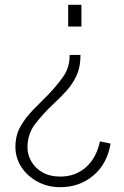

<svg xmlns="http://www.w3.org/2000/svg" viewBox="-20 -546 514 797"><path d="M263 -436H318V-526H263ZM230 231Q310 231 367.5 182.5Q425 134 439 50L395 41Q380 110 336.5 148.5Q293 187 230 187Q187 187 156.5 169.5Q126 152 110 124Q94 96 94 66Q94 10 126.5 -32Q159 -74 200 -113Q230 -140 256 -169Q282 -198 298 -233Q314 -268 314 -314V-318H269V-314Q269 -265 241.5 -226.5Q214 -188 179 -152Q148 -121 117 -89.5Q86 -58 65 -21Q44 16 44 64Q44 109 68.5 147Q93 185 135.5 208Q178 231 230 231Z"/></svg>

Font: Plus Jakarta Sans ExtraLight
Style: Regular
Weight: 200
Designer: Gumpita Rahayu
Foundry: Tokotype
Version: Version 2.004; ttfautohint (v1.8.3)